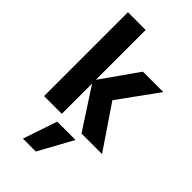

<svg xmlns="http://www.w3.org/2000/svg" viewBox="-285 -773 1117 1117"><g transform="rotate(45 274.0 -214.0)"><path d="M206 0H60V-690H206V-280L366 -507H534L358 -264L537 0H368L206 -249ZM254 262H148L219 51H370Z"/></g></svg>

Font: Hind Guntur
Style: Bold
Weight: 700
Designer: Manushi Parikh, Hitesh Malaviya
Foundry: Indian Type Foundry
Version: Version 1.002;PS 1.0;hotconv 1.0.86;makeotf.lib2.5.63406; tt